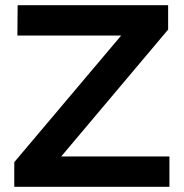

<svg xmlns="http://www.w3.org/2000/svg" viewBox="-20 -720 708 740"><path d="M48 -700H628V-606L216 -117H633V0H35V-95L447 -583H47Z"/></svg>

Font: Montserrat arm2 Medium
Style: Regular
Weight: 500
Designer: Julieta Ulanovsky
Foundry: Julieta Ulanovsky
Version: Version 6.000